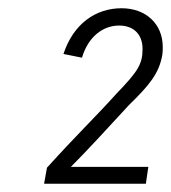

<svg xmlns="http://www.w3.org/2000/svg" viewBox="-20 -888 415 466"><path d="M152 -483C189 -520 237 -572 293 -633C342 -681 366 -709 374 -755C375 -761 375 -768 375 -774C375 -830 334 -868 275 -868C212 -868 158 -830 134 -757L179 -748C194 -799 230 -826 269 -826C303 -826 326 -806 326 -769C326 -732 314 -714 263 -661C206 -598 172 -567 94 -481L87 -442H334L340 -483Z"/></svg>

Font: Arthouse Owned
Style: Italic
Weight: 400
Italic angle: -10°
Designer: Jeremy Tribby
Foundry: Tribby Type
Version: Version 1.000;PS 001.000;hotconv 1.0.88;makeotf.lib2.5.64775